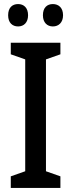

<svg xmlns="http://www.w3.org/2000/svg" viewBox="-20 -924 351 944"><path d="M20 -849C20 -812 41 -794 69 -794C97 -794 118 -813 118 -849C118 -886 97 -904 69 -904C41 -904 20 -887 20 -849ZM191 -849C191 -813 212 -794 240 -794C268 -794 290 -813 290 -849C290 -886 268 -904 240 -904C212 -904 191 -887 191 -849ZM277 0V-57L206 -82V-632L277 -657V-714H33V-657L104 -632V-82L33 -57V0Z"/></svg>

Font: Noto Sans Tamil Condensed Medium
Style: Regular
Weight: 500
Width: 3
Designer: Jelle Bosma - Monotype Design Team
Foundry: Monotype Imaging Inc.
Version: Version 2.004